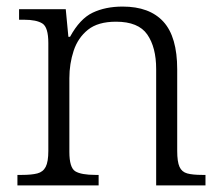

<svg xmlns="http://www.w3.org/2000/svg" viewBox="-20 -564 672 584"><path d="M33 0V-32H47Q76 -32 93.5 -36.5Q111 -41 119 -56.5Q127 -72 127 -105V-433Q127 -481 109 -492.5Q91 -504 53 -504H38V-536H180L188 -452H193Q223 -507 262 -525.5Q301 -544 353 -544Q435 -544 477 -498Q519 -452 519 -353V-105Q519 -72 526 -56.5Q533 -41 549.5 -36.5Q566 -32 595 -32H605V0H455V-354Q455 -420 428 -459Q401 -498 333 -498Q278 -498 247.5 -473.5Q217 -449 204 -409.5Q191 -370 191 -326V-102Q191 -54 209 -43Q227 -32 270 -32H280V0Z"/></svg>

Font: Noto Serif Sinhala Light
Style: Regular
Weight: 300
Designer: Jelle Bosma - Monotype Design Team
Foundry: Monotype Imaging Inc.
Version: Version 2.007; ttfautohint (v1.8.4.7-5d5b)